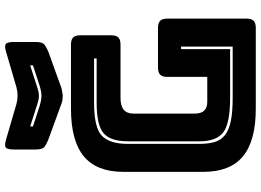

<svg xmlns="http://www.w3.org/2000/svg" viewBox="-154 -862 1017 748"><g transform="rotate(-90 354.0 -488.5)"><path d="M619 0H304Q179 0 118.5 -50Q58 -100 58 -204V-516Q58 -620 118.5 -670Q179 -720 304 -720H554Q573 -720 581.5 -711.5Q590 -703 590 -684V-563Q590 -544 581.5 -535.5Q573 -527 554 -527H346Q315 -527 300 -514.5Q285 -502 285 -477V-238Q285 -213 296.5 -201Q308 -189 331 -189H428V-345Q428 -364 436.5 -372.5Q445 -381 464 -381H619Q638 -381 646.5 -372.5Q655 -364 655 -345V-36Q655 -17 646.5 -8.5Q638 0 619 0ZM347 -90H546V-291H536V-100H347Q246 -100 211.5 -127Q177 -154 177 -219V-499Q177 -565 208 -592.5Q239 -620 327 -620H500V-630H327Q231 -630 199 -600Q167 -570 167 -499V-219Q167 -184 174.5 -159.5Q182 -135 202 -119.5Q222 -104 257 -97Q292 -90 347 -90ZM386 -932 523 -972Q548 -980 556 -974Q564 -968 564 -941V-860Q564 -833 555.5 -825Q547 -817 523 -807L395 -761Q386 -757 375.5 -755Q365 -753 356 -752Q347 -752 339 -753Q331 -754 324 -757L187 -807Q162 -817 153.5 -825Q145 -833 145 -860V-941Q145 -968 153 -974Q161 -980 187 -972L324 -932Q341 -928 355 -928Q369 -928 386 -932ZM235 -879V-868L318 -841Q327 -839 335 -837Q343 -835 354 -835Q365 -835 373 -837Q381 -839 390 -841L473 -868V-879L386 -851Q379 -849 371.5 -847Q364 -845 354 -845Q344 -845 336.5 -847Q329 -849 322 -851Z"/></g></svg>

Font: Bungee Inline
Style: Regular
Weight: 400
Version: Version 1.000;PS 1.0;hotconv 1.0.72;makeotf.lib2.5.5900